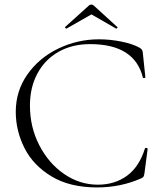

<svg xmlns="http://www.w3.org/2000/svg" viewBox="-20 -808 709 840"><path d="M591 -599Q599 -594 601.5 -589.5Q604 -585 605 -575L616 -470Q616 -467 611 -466.5Q606 -466 605 -469Q569 -615 374 -615Q296 -615 236.5 -581.5Q177 -548 144 -487Q111 -426 111 -346Q111 -252 152 -172.5Q193 -93 261 -46.5Q329 0 408 0Q482 0 535.5 -39Q589 -78 614 -158Q614 -161 618 -161Q621 -161 623.5 -160Q626 -159 626 -157L612 -50Q610 -38 607.5 -34.5Q605 -31 596 -27Q507 12 405 12Q285 12 205 -36.5Q125 -85 87 -160.5Q49 -236 49 -319Q49 -410 100 -482.5Q151 -555 235 -595.5Q319 -636 413 -636Q462 -636 511.5 -626Q561 -616 591 -599ZM368 -783Q373 -788 380 -788Q386 -788 391 -783L493 -690Q494 -690 494 -688Q494 -686 491.5 -684Q489 -682 488 -683L380 -745L271 -683Q269 -682 266 -685.5Q263 -689 265 -690Z"/></svg>

Font: Cormorant Infant Light
Style: Regular
Weight: 300
Designer: Christian Thalmann (Catharsis Fonts)
Version: Version 3.000